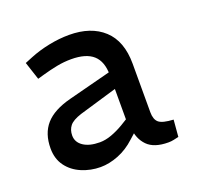

<svg xmlns="http://www.w3.org/2000/svg" viewBox="-88 -805 665 644"><g transform="rotate(-20 244.0 -483.5)"><path d="M410 -257Q359 -257 335 -281.5Q311 -306 308 -346L302 -363V-537Q302 -585 276.5 -608Q251 -631 198 -631Q172 -631 146.5 -626Q121 -621 93 -613L72 -607L51 -671L78 -682Q110 -695 147 -702.5Q184 -710 219 -710Q297 -710 342 -668.5Q387 -627 387 -546V-373Q387 -347 400 -336Q413 -325 452 -323L447 -263Q438 -261 429 -259Q420 -257 410 -257ZM168 -257Q133 -257 101 -270.5Q69 -284 50 -310Q31 -336 31 -373Q31 -426 59.5 -458.5Q88 -491 150 -507L320 -551L319 -492L167 -447Q136 -437 125 -423Q114 -409 114 -389Q114 -365 135.5 -350.5Q157 -336 194 -336Q214 -336 236 -344Q258 -352 280 -365L319 -389L330 -342L293 -309Q265 -283 232 -270Q199 -257 168 -257Z"/></g></svg>

Font: REM
Style: Regular
Weight: 400
Designer: Octavio Pardo
Foundry: Ashler Design
Version: Version 1.005;gftools[0.9.28]